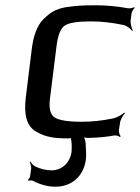

<svg xmlns="http://www.w3.org/2000/svg" viewBox="-20 -514 530 727"><path d="M175 131C154 131 134 126 113 116C105 112 98 103 96 98L93 100C95 105 99 116 98 125L94 153C94 157 89 165 86 167L88 171C90 169 99 168 103 170C132 185 161 193 190 193C252 193 297 152 305 91C307 75 306 54 304 26C303 17 299 4 294 0L291 3C296 7 311 9 320 8C355 7 386 4 412 -1C419 -2 431 1 434 5L437 2C433 -2 430 -13 430 -20L434 -46C435 -60 446 -78 453 -85L451 -88C443 -80 423 -69 410 -66C368 -57 328 -53 289 -53C236 -53 201 -59 186 -70C170 -81 165 -104 169 -139L194 -339C199 -380 209 -406 225 -417C241 -428 274 -433 325 -433C365 -433 407 -428 449 -419C461 -416 475 -405 480 -397L483 -399C478 -407 473 -426 475 -439L478 -463C479 -470 486 -481 490 -484L488 -487C483 -484 470 -481 463 -483C424 -490 384 -494 344 -494C293 -494 275 -493 231 -487C190 -480 170 -466 145 -442C119 -416 106 -376 100 -326L78 -148C70 -83 79 -36 118 -15C153 5 183 10 239 10C243 10 252 9 253 7L251 4C248 7 249 16 250 19C252 33 252 46 251 60C246 101 215 131 175 131Z"/></svg>

Font: Gamestation Storm Oblique 
Style: Italic
Weight: 400
Designer: Jonas Hecksher
Foundry: Jonas Hecksher, Playtypeª, e-types AS
Version: Version 1.003